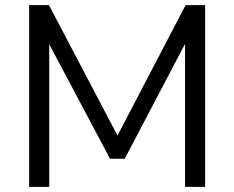

<svg xmlns="http://www.w3.org/2000/svg" viewBox="-20 -725 909 745"><path d="M93 0V-705H170L448 -176H424L700 -705H776V0H698V-591H717L464 -109H407L151 -591H171V0Z"/></svg>

Font: Nunito Sans 11pt
Style: Regular
Weight: 400
Version: Version 3.101;gftools[0.9.27]